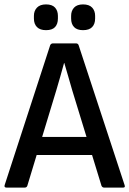

<svg xmlns="http://www.w3.org/2000/svg" viewBox="-20 -852 588 872"><path d="M10 0Q-2 0 1 -11L208 -647Q212 -655 221 -655H325Q334 -655 337 -647L546 -11Q550 0 539 0H453Q445 0 441 -8L308 -442Q299 -473 290 -504.5Q281 -536 272 -566H271Q263 -536 254 -505Q245 -474 236 -443L104 -8Q101 0 92 0ZM130 -148 150 -230H393L413 -148ZM189 -715Q162 -715 148 -729Q134 -743 134 -768V-780Q134 -803 148 -817.5Q162 -832 189 -832Q217 -832 230 -817.5Q243 -803 243 -780V-768Q243 -743 230 -729Q217 -715 189 -715ZM357 -715Q330 -715 316.5 -729Q303 -743 303 -768V-780Q303 -803 316.5 -817.5Q330 -832 357 -832Q385 -832 398.5 -817.5Q412 -803 412 -780V-768Q412 -743 398.5 -729Q385 -715 357 -715Z"/></svg>

Font: Sofia Sans Semi Condensed SemiBold
Style: Regular
Weight: 600
Designer: Botio Nikoltchev, Ani Petrova
Foundry: lettersoup
Version: Version 4.100